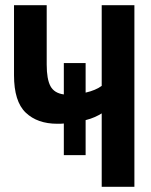

<svg xmlns="http://www.w3.org/2000/svg" viewBox="-20 -720 583 740"><path d="M226 -244Q219 -243 213 -243Q207 -243 201 -243Q124 -243 79 -286Q34 -329 34 -430V-700H160V-471Q160 -415 174.5 -388Q189 -361 226 -356V-477H310V-363Q349 -372 372 -389V-700H498V0H372V-283Q361 -276 345.5 -269Q330 -262 310 -257V-122H226Z"/></svg>

Font: PT Sans Narrow
Style: Bold
Weight: 700
Width: 3
Designer: A.Korolkova, O.Umpeleva, V.Yefimov
Foundry: ParaType Ltd
Version: Version 2.003W OFL